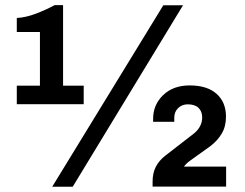

<svg xmlns="http://www.w3.org/2000/svg" viewBox="-20 -706 926 726"><path d="M43.5 -312V-382H131V-585H43.5V-638Q78.5 -640 116.2 -654.5Q154 -669 186.5 -686.5H218.5V-382H296.5V-312ZM177.5 0 597.5 -686H672L255 0ZM557 -0.5V-19.5Q557 -51 568.8 -74.5Q580.5 -98 604.5 -117L711 -199.5Q726.5 -211 735.5 -227Q744.5 -243 744.5 -262Q744.5 -284.5 730.8 -298Q717 -311.5 690 -311.5Q668 -311.5 653.5 -297.2Q639 -283 639 -261.5Q639 -257.5 639 -253.8Q639 -250 639 -245.5H559Q559 -248 559 -251.5Q559 -255 559 -257Q559 -310 597 -346.5Q635 -383 697 -383Q763.5 -383 799 -351.2Q834.5 -319.5 834.5 -265Q834.5 -227.5 818.2 -200.5Q802 -173.5 775.5 -153.5L699.5 -99Q691 -93 685.2 -87.2Q679.5 -81.5 675.5 -76H835V-0.5Z"/></svg>

Font: Chivo Medium
Style: Regular
Weight: 500
Designer: Hector Gatti
Foundry: Omnibus-Type
Version: Version 2.002